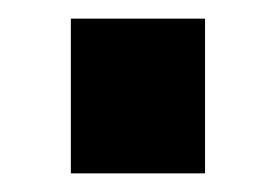

<svg xmlns="http://www.w3.org/2000/svg" viewBox="-20 -353 296 206"><path d="M56 -167H200V-333H56Z"/></svg>

Font: RazerF5
Style: Bold
Weight: 700
Foundry: Razer Inc.
Version: Version 1.000;PS 001.001;hotconv 1.0.56